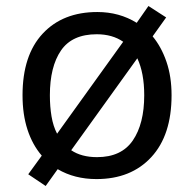

<svg xmlns="http://www.w3.org/2000/svg" viewBox="-20 -586 645 639"><path d="M551 -269Q551 -136 483.5 -63Q416 10 301 10Q228 10 172 -23L132 33L74 -6L119 -68Q88 -104 71.5 -154.5Q55 -205 55 -269Q55 -402 122 -474Q189 -546 304 -546Q377 -546 435 -510L474 -566L533 -528L488 -465Q517 -430 534 -380.5Q551 -331 551 -269ZM146 -269Q146 -231 151.5 -198.5Q157 -166 170 -141L390 -447Q354 -472 302 -472Q220 -472 183 -418Q146 -364 146 -269ZM460 -269Q460 -343 437 -392L217 -86Q251 -63 303 -63Q384 -63 422 -118.5Q460 -174 460 -269Z"/></svg>

Font: Noto Sans Mende Kikakui
Style: Regular
Weight: 400
Designer: Monotype Design Team
Foundry: Monotype Imaging Inc.
Version: Version 2.003; ttfautohint (v1.8.4.7-5d5b)